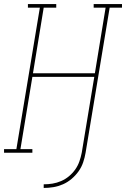

<svg xmlns="http://www.w3.org/2000/svg" viewBox="-57 -755 623 949"><path d="M159 174V156Q181 156 202.5 152.5Q224 149 245 140Q266 131 284 116Q302 101 315 82.5Q328 64 335.5 42.5Q343 21 347 0L409 -375H103L44 -18H103V0H-37V-18H24L140 -717H81V-735H221V-717H159L106 -393H412L465 -717H406V-735H546V-717H485L366 0Q362 24 354 47.5Q346 71 331.5 91.5Q317 112 297 129Q277 146 254 156Q231 166 207 170Q183 174 159 174Z"/></svg>

Font: Iosevka Curly Slab ThObl
Style: Regular
Weight: 100
Italic angle: -9°
Monospace: yes
Designer: Belleve Invis
Foundry: Belleve Invis
Version: Version 11.0.0; ttfautohint (v1.8.3)